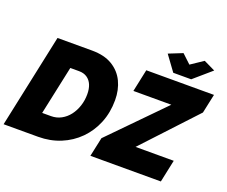

<svg xmlns="http://www.w3.org/2000/svg" viewBox="-145 -1143 1623 1370"><g transform="rotate(20 666.5 -458.0)"><path d="M687 -145 1074 -540H786L822 -710H1336L1305 -565L937 -170H1227L1191 0H656ZM148 -710H410Q504 -710 565 -673Q626 -636 656 -573.5Q686 -511 686 -433Q686 -339 654 -260Q622 -181 564 -122.5Q506 -64 428 -32Q350 0 259 0H-3ZM295 -170Q337 -170 372 -189Q407 -208 432 -240.5Q457 -273 471 -315.5Q485 -358 485 -405Q485 -446 472.5 -476Q460 -506 435 -523Q410 -540 374 -540H307L228 -170ZM925 -874 1030 -916 1097 -853 1191 -916 1278 -874 1145 -759H1009Z"/></g></svg>

Font: Raleway Thin Black
Style: Italic
Weight: 900
Italic angle: -12°
Version: Version 4.026